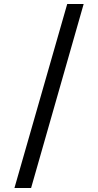

<svg xmlns="http://www.w3.org/2000/svg" viewBox="-20 -812 489 957"><path d="M315 -792H397L135 125H52Z"/></svg>

Font: oriya15
Style: Book
Weight: 400
Designer: Jelle Bosma - Monotype Design Team
Foundry: Monotype Imaging Inc.
Version: Version 2.003